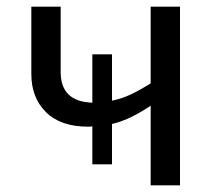

<svg xmlns="http://www.w3.org/2000/svg" viewBox="-20 -556 646 576"><path d="M520 -536V0H432V-239Q404 -220 376 -206Q348 -192 316 -184V-63H257V-177Q253 -176 244 -176Q162 -176 118 -219.5Q74 -263 74 -334V-536H162V-340Q162 -251 257 -248V-393H316V-254Q346 -260 374 -273.5Q402 -287 432 -306V-536Z"/></svg>

Font: TSCustom
Style: Regular
Weight: 400
Designer: Monotype Design Team
Foundry: Monotype Imaging Inc.
Version: Version 2.004; ttfautohint (v1.8.3) -l 8 -r 50 -G 200 -x 14 